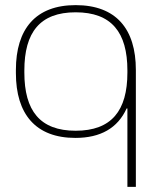

<svg xmlns="http://www.w3.org/2000/svg" viewBox="-20 -529 604 749"><path d="M42 -256V-244C42 -84 119 9 274 9C372 9 439 -29 474 -106H477V200H510V-256C510 -416 433 -509 275 -509C119 -509 42 -416 42 -256ZM75 -246V-254C75 -403 136 -481 275 -481C415 -481 477 -403 477 -254V-246C477 -97 415 -19 275 -19C136 -19 75 -97 75 -246Z"/></svg>

Font: LT Wave Text Thin
Style: Regular
Weight: 100
Designer: Daniel Lyons
Version: Version 2.5 (Glyphs App)